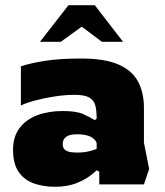

<svg xmlns="http://www.w3.org/2000/svg" viewBox="-20 -705 631 735"><path d="M190 10Q147 10 110.5 -2.5Q74 -15 52 -46Q30 -77 30 -132Q30 -182 55 -215Q80 -248 123 -264Q166 -280 220 -280Q272 -280 298 -268.5Q324 -257 343 -245L350 -251Q350 -281 345 -301Q340 -321 322 -331.5Q304 -342 266 -342Q229 -342 187.5 -335.5Q146 -329 111.5 -319.5Q77 -310 60 -301V-451Q91 -462 148.5 -471.5Q206 -481 290 -481Q380 -481 432.5 -458.5Q485 -436 508 -393.5Q531 -351 531 -292V-159L551 -58L531 1H360V-48L350 -53Q342 -45 322 -30Q302 -15 269 -2.5Q236 10 190 10ZM275 -121Q302 -121 321.5 -126Q341 -131 350 -135V-154Q350 -167 331.5 -179Q313 -191 274 -191Q220 -191 220 -153Q220 -137 232 -129Q244 -121 275 -121ZM133 -545 242 -685H343L451 -545H370L293 -603L213 -545Z"/></svg>

Font: Rowdies
Style: Regular
Weight: 400
Designer: Jaikishan Patel
Version: Version 1.000; ttfautohint (v1.8.3)